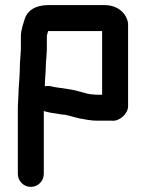

<svg xmlns="http://www.w3.org/2000/svg" viewBox="-20 -692 573 754"><path d="M163 -482C164 -489 164 -496 164 -502V-549C164 -556 168 -564 169 -570H381V-320H363C358 -320 352 -320 347 -321C330 -321 313 -327 298 -331C273 -339 244 -343 215 -347L201 -349L189 -351C179 -354 168 -356 156 -353C156 -381 160 -407 160 -435C160 -451 163 -468 163 -482ZM391 -672H170C123 -672 90 -654 78 -620C72 -601 62 -573 62 -550V-505C62 -498 62 -492 61 -485C61 -469 58 -452 58 -434C58 -403 55 -370 53 -339C53 -312 50 -290 50 -263V-9C50 19 73 42 101 42C129 42 152 19 152 -9V-256C173 -249 196 -247 219 -243L237 -241C250 -238 259 -236 272 -232L292 -227C314 -223 337 -218 363 -218H420C449 -215 483 -245 483 -275V-600C477 -642 440 -672 391 -672Z"/></svg>

Font: Electronic
Style: UltBlk
Weight: 500
Version: Version 1.011